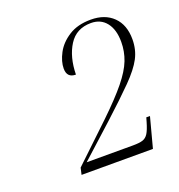

<svg xmlns="http://www.w3.org/2000/svg" viewBox="-89 -901 548 589"><g transform="rotate(-20 184.5 -606.0)"><path d="M80 -387 85 -409 205 -523Q256 -572 284 -606.5Q312 -641 323 -669.5Q334 -698 334 -729Q334 -769 316 -792Q298 -815 266 -815Q218 -815 194 -777Q170 -739 169 -682Q140 -682 140 -712Q140 -735 154 -761.5Q168 -788 197 -806.5Q226 -825 269 -825Q315 -825 342 -798.5Q369 -772 369 -725Q369 -691 354.5 -663.5Q340 -636 306 -601.5Q272 -567 214 -514L108 -418H259Q280 -418 291 -421.5Q302 -425 309 -436Q316 -447 323 -471L327 -485H339L313 -387Z"/></g></svg>

Font: Noto Serif Display Condensed ExtraLight
Style: Italic
Weight: 200
Width: 3
Italic angle: -12°
Designer: Monotype Design Team
Foundry: Monotype Imaging Inc.
Version: Version 2.009